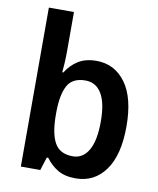

<svg xmlns="http://www.w3.org/2000/svg" viewBox="-86 -920 746 904"><g transform="rotate(10 287.5 -468.0)"><path d="M194 -666Q194 -640 192.5 -612Q191 -584 189 -564H194Q217 -601 252 -623Q287 -645 339 -645Q426 -645 478.5 -573.5Q531 -502 531 -365Q531 -228 478.5 -155.5Q426 -83 337 -83Q285 -83 251.5 -103Q218 -123 194 -156H187L167 -93H74V-853H194ZM304 -545Q242 -545 218.5 -502Q195 -459 194 -377V-362Q194 -273 219 -228Q244 -183 306 -183Q354 -183 381 -229Q408 -275 408 -367Q408 -456 381 -500.5Q354 -545 304 -545Z"/></g></svg>

Font: Noto Sans Telugu UI SemiCondensed SemiBold
Style: Regular
Weight: 600
Width: 4
Designer: Jelle Bosma - Monotype Design Team
Foundry: Monotype Imaging Inc.
Version: Version 2.005; ttfautohint (v1.8.4.7-5d5b)